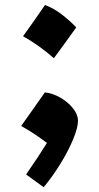

<svg xmlns="http://www.w3.org/2000/svg" viewBox="-20 -680 403 779"><path d="M162.6 -659.7Q198.1 -646.3 229.8 -622.1Q261.5 -597.9 289.4 -568.9Q267.4 -538.3 244.8 -506.9Q222.3 -475.5 198.6 -443.8Q171.2 -468 140.1 -490.5Q108.9 -513.1 73.5 -533Q97.1 -565.2 119.1 -596.9Q141.2 -628.6 162.6 -659.7ZM162.1 -305.2Q195.3 -301.3 226.1 -283.2Q256.8 -265.1 276.6 -240Q296.4 -214.8 296.4 -189.9Q296.4 -162.6 277.3 -116.2Q258.3 -69.8 226.6 -17.8Q194.8 34.2 157.2 79.6L85.9 27.8Q111.8 -9.8 132.1 -40.3Q152.3 -70.8 170.4 -100.1Q143.1 -120.6 118.2 -137.2Q93.3 -153.8 65.9 -168.9Q90.8 -204.1 114.5 -237.5Q138.2 -271 162.1 -305.2Z"/></svg>

Font: Pinar ExtraBold
Style: Regular
Weight: 800
Designer: Amin Abedi
Version: Version 3.000